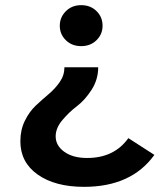

<svg xmlns="http://www.w3.org/2000/svg" viewBox="-20 -561 622 745"><path d="M306 164Q194 164 126.5 116.5Q59 69 59 -13Q59 -57 76.5 -92.5Q94 -128 119 -151.5Q144 -175 169 -196Q194 -217 212 -243Q230 -269 230 -300H361Q361 -252 335 -212Q309 -172 278.5 -149Q248 -126 222 -95Q196 -64 196 -32Q196 4 229.5 28Q263 52 318 52Q423 52 478 -25L579 40Q490 164 306 164ZM378 -461Q378 -428 354.5 -405Q331 -382 295 -382Q259 -382 235.5 -405Q212 -428 212 -461Q212 -494 235.5 -517.5Q259 -541 295 -541Q331 -541 354.5 -518Q378 -495 378 -461Z"/></svg>

Font: Belfius21
Style: Bold
Weight: 700
Designer: Montserrat's base design by Julieta Ulanovsky, modified by Coast SPRL for Belfius Bank NV.
Foundry: Montserrat's base design by Julieta Ulanovsky, modified by Coast SPRL for Belfius Bank NV.
Version: Version 2.000;FEAKit 1.0